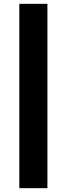

<svg xmlns="http://www.w3.org/2000/svg" viewBox="-20 -770 349 1004"><path d="M81 214V-750H228V214Z"/></svg>

Font: Tourney Expanded Black
Style: Regular
Weight: 900
Width: 7
Designer: Tyler Finck
Foundry: Etcetera Type Co
Version: Version 1.010; ttfautohint (v1.8.3)